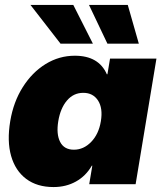

<svg xmlns="http://www.w3.org/2000/svg" viewBox="-20 -756 662 788"><path d="M199.7 11.7Q132.3 11.7 87.6 -21.7Q43 -55.2 25.6 -116Q8.3 -176.8 22 -258.8Q35.2 -337.9 73.5 -398.4Q111.8 -459 167.2 -493.2Q222.7 -527.3 287.1 -527.3Q385.3 -527.3 418.5 -451.2H420.9L431.6 -515.6H622.1L536.6 0H346.2L358.9 -76.2H356.9Q332.5 -33.7 291.7 -11Q251 11.7 199.7 11.7ZM283.2 -141.6Q323.2 -141.6 354.2 -173.6Q385.3 -205.6 394 -258.8Q402.8 -312 382.3 -343.5Q361.8 -375 321.8 -375Q281.7 -375 254.9 -343.5Q228 -312 219.2 -258.8Q210.4 -205.6 226.8 -173.6Q243.2 -141.6 283.2 -141.6ZM228.5 -576.7 105 -735.8H280.8L361.3 -576.7ZM420.9 -576.7 345.2 -735.8H504.4L549.8 -576.7Z"/></svg>

Font: Inter Display Black
Style: Italic
Weight: 900
Italic angle: -9.39999°
Designer: Rasmus Andersson
Foundry: rsms
Version: Version 4.000;git-a52131595